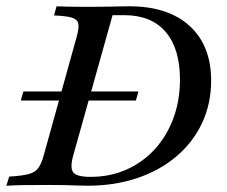

<svg xmlns="http://www.w3.org/2000/svg" viewBox="-34 -591 722 611"><path d="M32.3 -271 40.3 -300H406.5L398.4 -271ZM-13.7 0 -4.8 -29Q36.3 -31.5 57.3 -37.1Q78.2 -42.7 88.3 -56.9Q98.4 -71 105.6 -98.4L209.7 -472.6Q217.7 -500.8 215.3 -514.9Q212.9 -529 195.2 -534.7Q177.4 -540.3 137.9 -541.9L146 -571Q162.9 -570.2 182.3 -569.8Q201.6 -569.4 223.4 -569.4Q245.2 -569.4 266.9 -569.4Q288.7 -569.4 309.7 -569.8Q330.6 -570.2 348 -570.6Q365.3 -571 377.4 -571Q500.8 -571 569.4 -508.5Q637.9 -446 637.9 -334.7Q637.9 -261.3 609.3 -200Q580.6 -138.7 528.2 -94Q475.8 -49.2 403.6 -24.6Q331.5 0 245.2 0Q228.2 0 209.3 -0.8Q190.3 -1.6 169 -2Q147.6 -2.4 122.6 -2.4Q81.5 -2.4 46.4 -2Q11.3 -1.6 -13.7 0ZM254 -28.2Q316.1 -28.2 368.1 -51.2Q420.2 -74.2 458.5 -116.1Q496.8 -158.1 517.7 -214.5Q538.7 -271 538.7 -337.9Q538.7 -436.3 493.1 -489.5Q447.6 -542.7 362.1 -542.7H324.2L199.2 -96.8Q187.9 -56.5 199.2 -42.3Q210.5 -28.2 254 -28.2Z"/></svg>

Font: Playfair 5pt SemiExpanded Light Medium
Style: Italic
Weight: 500
Italic angle: -15.6°
Version: Version 2.001;gftools[0.9.30]